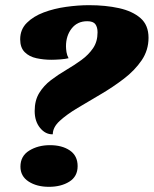

<svg xmlns="http://www.w3.org/2000/svg" viewBox="-20 -701 594 742"><path d="M184 -182Q156 -181 135 -206.5Q114 -232 114 -272Q114 -313 131.5 -341.5Q149 -370 176.5 -391Q204 -412 235.5 -430.5Q267 -449 294.5 -469Q322 -489 339.5 -514.5Q357 -540 357 -576Q357 -596 348.5 -607.5Q340 -619 317 -619Q279 -619 257 -591Q235 -563 235 -522Q235 -512 237 -499.5Q239 -487 245 -476Q233 -473 213.5 -471.5Q194 -470 178 -470Q149 -470 121 -476Q93 -482 75.5 -499.5Q58 -517 58 -549Q58 -587 83.5 -612.5Q109 -638 149 -653Q189 -668 235.5 -674.5Q282 -681 324 -681Q388 -681 440 -669.5Q492 -658 523 -631Q554 -604 554 -555Q554 -507 527.5 -468Q501 -429 458.5 -396.5Q416 -364 369 -336.5Q322 -309 279.5 -283.5Q237 -258 210.5 -233.5Q184 -209 184 -182ZM169 21Q122 21 90.5 0.5Q59 -20 59 -57Q59 -98 93 -119Q127 -140 173 -140Q220 -140 250 -119.5Q280 -99 280 -59Q280 -19 248 1Q216 21 169 21Z"/></svg>

Font: Sansita Swashed Black
Style: Regular
Weight: 900
Designer: Pablo Cosgaya
Foundry: Omnibus-Type
Version: Version 1.003; ttfautohint (v1.8.3)